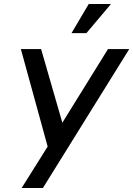

<svg xmlns="http://www.w3.org/2000/svg" viewBox="-20 -947 671 967"><path d="M89 0H196L631 -700H524L294 -329L187 -700H85L220 -209ZM340 -780H415L539 -927H427Z"/></svg>

Font: Uncut Sans Medium
Style: Italic
Weight: 500
Italic angle: -10°
Designer: Kasper Nordkvist
Foundry: Uncut Type
Version: Version 1.111;FEAKit 1.0